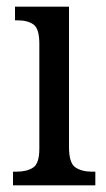

<svg xmlns="http://www.w3.org/2000/svg" viewBox="-20 -556 318 576"><path d="M19 0V-41H30Q60 -41 79 -53Q98 -65 98 -110V-425Q98 -470 80.5 -482.5Q63 -495 33 -495H25V-536H187V-115Q187 -67 206 -54Q225 -41 256 -41H266V0Z"/></svg>

Font: Noto Serif Armenian Condensed
Style: Regular
Weight: 400
Width: 3
Designer: Monotype Design Team
Foundry: Monotype Imaging Inc.
Version: Version 2.008; ttfautohint (v1.8.4.7-5d5b)